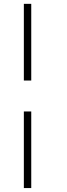

<svg xmlns="http://www.w3.org/2000/svg" viewBox="-20 -778 340 974"><path d="M101 -758.5H138.5V-369.5H101ZM101 -212.5H138.5V176H101Z"/></svg>

Font: Lato TR Light
Style: Italic
Weight: 300
Italic angle: -12°
Designer: Lukasz Dziedzic
Foundry: Lukasz Dziedzic
Version: Version 1.104 2013